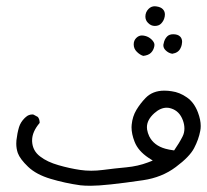

<svg xmlns="http://www.w3.org/2000/svg" viewBox="-20 -432 658 610"><path d="M491.7 -356.9Q501 -366.2 503.4 -379.9Q503.9 -383.3 503.9 -386.2Q503.9 -396 497.3 -402.8Q490.7 -409.7 477.1 -411.6Q474.6 -412.1 471.7 -412.1Q460.4 -412.1 452.1 -403.8Q441.9 -393.6 441.9 -379.4Q441.9 -367.7 450.2 -359.4Q459.5 -349.6 471.9 -349.6Q484.4 -349.6 491.7 -356.9ZM558.6 -298.8Q558.6 -309.6 552.2 -315.9Q544.9 -323.2 530.3 -323.2Q518.1 -323.2 511.2 -316.4Q502.4 -307.6 500 -293.9Q499 -291 499 -288.1Q499 -279.3 505.9 -272.5Q515.1 -263.2 527.3 -261.2Q546.9 -264.2 553.7 -279.3Q556.2 -284.2 557.4 -289.8Q558.6 -295.4 558.6 -298.8ZM470.2 -284.7Q470.7 -286.6 470.7 -289.6Q470.7 -297.4 461.9 -306.2Q451.7 -316.4 437 -318.8Q434.1 -319.3 430.7 -319.3Q420.9 -319.3 412.8 -311.3Q404.8 -303.2 404.8 -291Q404.8 -277.3 414.6 -267.6Q424.3 -257.8 435.1 -254.4Q451.7 -256.3 459.7 -264.4Q467.8 -272.5 470.2 -284.7ZM446.8 -27.8Q446.8 -51.3 470.2 -72.3Q489.7 -89.8 509.8 -89.8Q517.1 -89.8 523.9 -87.4Q550.3 -79.1 561 -49.8Q565.9 -36.6 565.9 -23.9Q565.9 -9.8 560.1 1.5Q549.3 22.9 533.2 45.9Q515.6 43.5 505.4 40.5Q468.8 30.3 454.1 1Q449.2 -9.3 447.3 -20.5Q446.8 -24.4 446.8 -27.8ZM83.5 -68.4Q70.8 -68.4 62 -60.1L58.1 -56.6Q45.4 -43.9 40.5 -28.3Q34.7 -8.8 32.2 13.7Q31.7 19 31.7 24.4Q31.7 40 36.6 54.2Q43.5 73.2 69.3 97.9Q95.2 122.6 140.9 136.2Q186.5 149.9 235.4 156.7Q248.5 158.2 268.6 158.2Q314 158.2 434.1 140.6Q494.6 131.8 538.6 98.6Q582.5 65.9 596.7 38.6Q611.3 10.7 616.2 -16.1Q617.7 -23.4 617.7 -31.7Q617.7 -51.3 608.9 -74.7Q596.7 -106.9 573.7 -122.6Q550.8 -138.7 525.4 -142.1Q513.7 -144 502 -144Q464.8 -144 442.4 -120.6Q425.8 -103.5 413.3 -82.8Q400.9 -62 398.4 -36.1Q397.9 -32.2 397.9 -27.8Q397.9 -6.3 407.7 18.6Q418.9 47.4 451.7 69.3L465.3 78.1L450.2 84Q418 96.2 381.3 99.6Q344.7 103 307.1 107.9Q288.1 110.4 269.8 110.4Q251.5 110.4 234.9 107.9Q201.2 103 166 92.8Q129.9 82.5 107.9 65.4Q83.5 47.4 82 17.1Q82 15.6 82 13.7Q82 -13.2 106 -41.5Q106 -41.5 106 -41.5Q106 -53.7 100.1 -60.5L86.4 -67.9Q85 -68.4 83.5 -68.4Z"/></svg>

Font: NaikaiFont
Style: Light
Weight: 300
Version: Version 1.89